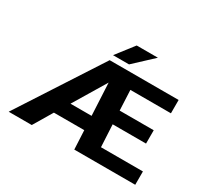

<svg xmlns="http://www.w3.org/2000/svg" viewBox="-174 -1171 1538 1435"><g transform="rotate(30 594.5 -453.5)"><path d="M1136 0V-115H774L764 -307H1052V-422H758L750 -596H1100V-711H505L44 0H243L340 -163H602L610 0ZM414 -283 582 -562 596 -283ZM625 -907 508 -756H646L808 -907Z"/></g></svg>

Font: Asimov
Style: XWid
Weight: 500
Designer: Google
Version: Version 2.000980; 2014